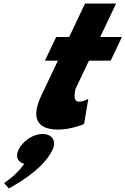

<svg xmlns="http://www.w3.org/2000/svg" viewBox="-20 -724 715 1095"><path d="M222.3 40C277.3 40 303.5 80 279.7 130C235.5 223 124.5 299 30.5 351L3.3 320C3.3 320 74.3 275 118.4 210C80.9 201 66.6 170 85.6 130C109.4 80 169.5 40 222.3 40ZM374.4 -513H300.4L236.2 -378H310.2L216.5 -181C173.2 -90 157.3 15 312.3 15C387.4 15 459.6 -17 459.6 -17L483.6 -160C483.6 -160 455 -144 432 -144C404 -144 401.3 -167 409.7 -215L487.2 -378H611.3L675.4 -513H551.4L642.2 -704H465.2Z"/></svg>

Font: Hussar
Style: BdSuprExtOblFive
Weight: 700
Foundry: Cannot Into Space Fonts
Version: Version 2.00